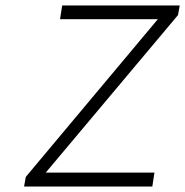

<svg xmlns="http://www.w3.org/2000/svg" viewBox="-20 -681 676 701"><path d="M67.9 0 74.2 -35.2 556.2 -610.8H199.2L207 -661.1H636.2L629.9 -626L147 -50.8H543.9L536.1 0Z"/></svg>

Font: Office Code Pro Light Italic
Style: Regular
Weight: 300
Italic angle: -9°
Designer: Nathan Rutzky & Paul D. Hunt
Foundry: Adobe Systems Incorporated
Version: Version 1.004;PS 001.004;hotconv 1.0.70;makeotf.lib2.5.58329